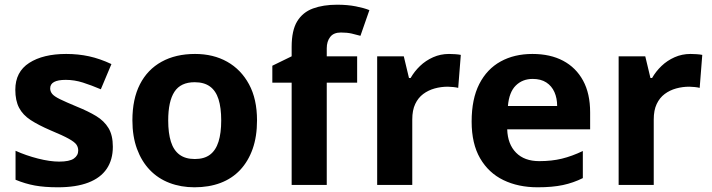

<svg xmlns="http://www.w3.org/2000/svg" viewBox="-20 -785 3022 815"><path d="M459 -162Q459 -107 433 -68.5Q407 -30 355 -10Q303 10 226 10Q169 10 128 2.5Q87 -5 46 -22V-145Q90 -125 141 -112Q192 -99 231 -99Q275 -99 293.5 -112Q312 -125 312 -146Q312 -160 304.5 -171Q297 -182 272 -196Q247 -210 194 -232Q143 -254 110 -275.5Q77 -297 61 -327.5Q45 -358 45 -404Q45 -480 104 -518Q163 -556 261 -556Q312 -556 358 -546Q404 -536 453 -513L408 -406Q368 -423 332 -434.5Q296 -446 259 -446Q226 -446 209.5 -437Q193 -428 193 -410Q193 -397 201.5 -386.5Q210 -376 234.5 -364Q259 -352 307 -332Q354 -313 388 -292.5Q422 -272 440.5 -241.5Q459 -211 459 -162Z M1071 -274Q1071 -205.6 1052.5 -153.1Q1033.9 -100.5 999.5 -63.7Q965 -27 916 -8.5Q867 10 805.4 10Q748.2 10 699.6 -8.5Q651 -27 616 -63.5Q581 -100 561.5 -153Q542 -206 542 -274.2Q542 -364.7 574 -427.3Q606.1 -489.9 665.9 -522.9Q725.7 -556 808 -556Q885.4 -556 944.2 -523Q1003 -490 1037 -427.3Q1071 -364.7 1071 -274ZM694 -273.8Q694 -220 705.5 -183.5Q717 -147 742 -128.5Q767 -110 807 -110Q847 -110 871.5 -128.5Q896 -147 907.5 -183.5Q919 -220 919 -273.6Q919 -328 907.5 -364Q896 -400 871 -418Q846.1 -436 806.3 -436Q747 -436 720.5 -395.5Q694 -355 694 -273.8Z M1496 -434H1367V0H1218V-434H1136V-506L1218 -546V-586Q1218 -656 1241.5 -694.5Q1265 -733 1308.5 -749Q1352 -765 1411 -765Q1455 -765 1490.5 -758Q1526 -751 1548 -742L1510 -633Q1493 -638 1473 -642.5Q1453 -647 1427 -647Q1396 -647 1381.5 -628Q1367 -609 1367 -580V-546H1496Z M1886 -556Q1897 -556 1912 -555Q1927 -554 1936 -552L1925 -412Q1918 -414 1904.5 -415.5Q1891 -417 1881 -417Q1852 -417 1825 -409.5Q1798 -402 1776.5 -386Q1755 -370 1742.5 -343.5Q1730 -317 1730 -278V0H1581V-546H1694L1716 -454H1723Q1739 -482 1763 -505Q1787 -528 1818.5 -542Q1850 -556 1886 -556Z M2240 -556Q2316 -556 2370.5 -527Q2425 -498 2455 -443Q2485 -388 2485 -308V-236H2133Q2135 -173 2170.5 -137Q2206 -101 2269 -101Q2322 -101 2365 -111.5Q2408 -122 2454 -144V-29Q2414 -9 2369.5 0.5Q2325 10 2262 10Q2180 10 2117 -20.5Q2054 -51 2018 -113Q1982 -175 1982 -269Q1982 -365 2014.5 -428.5Q2047 -492 2105 -524Q2163 -556 2240 -556ZM2241 -450Q2198 -450 2169.5 -422Q2141 -394 2136 -335H2345Q2345 -368 2333.5 -394Q2322 -420 2299 -435Q2276 -450 2241 -450Z M2911 -556Q2922 -556 2937 -555Q2952 -554 2961 -552L2950 -412Q2943 -414 2929.5 -415.5Q2916 -417 2906 -417Q2877 -417 2850 -409.5Q2823 -402 2801.5 -386Q2780 -370 2767.5 -343.5Q2755 -317 2755 -278V0H2606V-546H2719L2741 -454H2748Q2764 -482 2788 -505Q2812 -528 2843.5 -542Q2875 -556 2911 -556Z"/></svg>

Font: Noto Sans Telugu
Style: Regular
Weight: 400
Designer: Jelle Bosma - Monotype Design Team
Foundry: Monotype Imaging Inc.
Version: Version 2.003